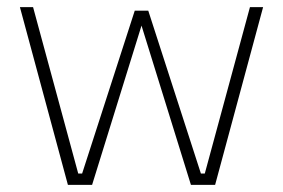

<svg xmlns="http://www.w3.org/2000/svg" viewBox="-20 -520 796 540"><path d="M171 0 36 -500H73L200 -32H211L359 -490H397L545 -32H556L683 -500H720L585 0H517L378 -448L239 0Z"/></svg>

Font: Cairo Play ExtraLight
Style: Regular
Weight: 250
Version: Version 3.119